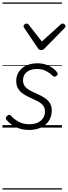

<svg xmlns="http://www.w3.org/2000/svg" viewBox="-20 -1030 549 1550"><path d="M215 19Q169 19 132.5 6Q96 -7 70.5 -26.5Q45 -46 32 -63Q26 -71 27.5 -79Q29 -87 38 -95Q47 -103 54.5 -103.5Q62 -104 69 -95Q94 -67 131 -47Q168 -27 217 -27Q254 -27 282 -39Q310 -51 326.5 -74.5Q343 -98 343 -130Q343 -161 326 -180.5Q309 -200 283 -213.5Q257 -227 227 -240Q197 -253 171 -269.5Q145 -286 128 -311.5Q111 -337 111 -377Q111 -419 132.5 -451Q154 -483 192.5 -501Q231 -519 282 -519Q322 -519 353.5 -507.5Q385 -496 407.5 -479Q430 -462 441 -446Q447 -437 446 -430.5Q445 -424 435 -417Q428 -411 420.5 -411Q413 -411 406 -417Q378 -444 348.5 -458.5Q319 -473 278 -473Q227 -473 196.5 -449Q166 -425 166 -381Q166 -351 182.5 -331.5Q199 -312 225.5 -298Q252 -284 282 -271Q312 -258 338 -241.5Q364 -225 381 -200Q398 -175 398 -137Q398 -91 375 -55.5Q352 -20 311 -0.5Q270 19 215 19ZM486 -840Q494 -840 501.5 -833Q509 -826 509 -818Q509 -813 507 -809.5Q505 -806 501 -803L340 -639Q333 -631 326.5 -628.5Q320 -626 311 -626Q303 -626 297.5 -629Q292 -632 287 -639L176 -804Q173 -808 171.5 -811.5Q170 -815 170 -818Q170 -827 178.5 -833.5Q187 -840 194 -840Q200 -840 204 -837.5Q208 -835 212 -830L318 -695L467 -830Q472 -835 476 -837.5Q480 -840 486 -840ZM0 490H480V500H0ZM0 -20H480V0H0ZM0 -505H480V-500H0ZM0 -1010H480V-1000H0Z"/></svg>

Font: Playwrite ZA Guides
Style: Regular
Weight: 400
Designer: Veronika Burian, José Scaglione
Foundry: TypeTogether
Version: Version 1.003